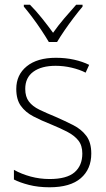

<svg xmlns="http://www.w3.org/2000/svg" viewBox="-20 -784 449 814"><path d="M367 -133Q367 -67 322.5 -28.5Q278 10 190 10Q142 10 103 0Q64 -10 39 -23V-64Q71 -46 110 -35.5Q149 -25 190 -25Q263 -25 296 -53.5Q329 -82 329 -133Q329 -167 312.5 -188Q296 -209 266.5 -224.5Q237 -240 198 -256Q155 -273 121.5 -290.5Q88 -308 68.5 -335Q49 -362 49 -407Q49 -467 93.5 -503Q138 -539 217 -539Q258 -539 294 -531Q330 -523 358 -509L343 -476Q318 -489 284 -497Q250 -505 216 -505Q156 -505 121.5 -480Q87 -455 87 -407Q87 -374 102.5 -353.5Q118 -333 147 -319Q176 -305 215 -289Q256 -271 290.5 -253.5Q325 -236 346 -208Q367 -180 367 -133ZM187 -606Q174 -628 155.5 -656Q137 -684 117 -710.5Q97 -737 81 -756V-764H107Q132 -739 158 -706.5Q184 -674 205 -645Q226 -675 251.5 -705Q277 -735 303 -764H330V-756Q313 -736 292.5 -709Q272 -682 253.5 -655Q235 -628 222 -606Z"/></svg>

Font: Noto Sans Armenian SemiCondensed ExtraLight
Style: Regular
Weight: 200
Width: 4
Designer: Monotype Design Team
Foundry: Monotype Imaging Inc.
Version: Version 2.008; ttfautohint (v1.8.4.7-5d5b)